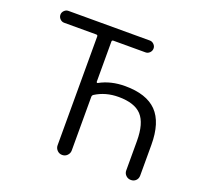

<svg xmlns="http://www.w3.org/2000/svg" viewBox="-126 -875 1076 1019"><g transform="rotate(20 412.5 -365.0)"><path d="M93 -663Q80 -663 70 -673Q60 -683 60 -697Q60 -710 70 -720Q80 -730 93 -730H553Q566 -730 576 -720Q586 -710 586 -697Q586 -683 576 -673Q566 -663 553 -663H372Q363 -663 363 -655V-428Q363 -425 366 -423.5Q369 -422 371 -424Q433 -458 513 -458Q634 -458 692 -398.5Q750 -339 750 -212V-39Q750 -22 739 -11Q728 0 711 0Q694 0 682.5 -11.5Q671 -23 671 -39V-205Q671 -305 631 -348.5Q591 -392 500 -392Q427 -392 370 -356Q363 -351 363 -343V-40Q363 -24 351.5 -12Q340 0 323 0Q306 0 294.5 -12Q283 -24 283 -40V-655Q283 -663 274 -663Z"/></g></svg>

Font: Rounded Mplus 1c
Style: Regular
Weight: 400
Version: Version 1.059.20150529